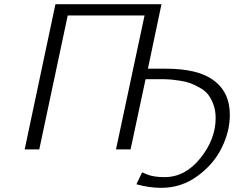

<svg xmlns="http://www.w3.org/2000/svg" viewBox="-20 -715 1121 919"><path d="M98.1 0 245.1 -693.8 246.1 -694.8H752.9L688 -386.2H773.9Q924.8 -386.2 999 -333Q1080.1 -275.9 1080.1 -165Q1080.1 -86.9 1041.5 -8.1Q1002.9 70.8 925.5 127.4Q848.1 184.1 752 184.1Q693.8 184.1 632.8 167L660.2 109.9Q686 121.1 695.6 124Q705.1 127 723.1 129.9Q741.2 132.8 768.1 132.8Q866.2 132.8 939.2 42Q1012.2 -48.8 1012.2 -149.9Q1012.2 -186 1001.2 -215.6Q990.2 -245.1 975.1 -263.7Q960 -282.2 934.6 -296.1Q909.2 -310.1 890.1 -317.1Q871.1 -324.2 842.5 -328.6Q814 -333 802 -334Q790 -335 769 -335.9H676.8L605 0H535.2L671.9 -641.1H304.2L168 0Z"/></svg>

Font: CMU Bright
Style: Oblique
Weight: 500
Italic angle: -12°
Version: Version 0.7.0